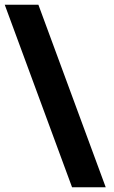

<svg xmlns="http://www.w3.org/2000/svg" viewBox="-30 -771 480 810"><path d="M132 -751Q203 -558 274 -366Q345 -174 416 19H274Q203 -174 132 -366Q61 -558 -10 -751Z"/></svg>

Font: Reem Kufi
Style: Bold
Weight: 700
Designer: Khaled Hosny
Version: Version 1.001